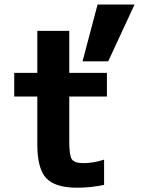

<svg xmlns="http://www.w3.org/2000/svg" viewBox="-20 -831 635 862"><path d="M350.6 -555.7 418 -810.5H584L465.8 -555.7ZM291 -503.9H460V-397.5H291V-195.3Q291 -132.8 302.7 -115.7Q314.5 -98.6 354.5 -98.6Q399.4 -98.6 447.3 -114.3V-1Q388.7 11.7 326.2 11.7Q227.5 11.7 187.5 -31.2Q147.5 -74.2 147.5 -181.6V-397.5H43.9V-503.9H147.5V-692.4H291Z"/></svg>

Font: Gen Shin Gothic Bold
Style: Bold
Weight: 700
Designer: [Source Han Sans]
Ryoko NISHIZUKA  (kana & ideographs); Paul D. Hunt (Latin, Greek & Cyrillic); Wenlong ZHANG  (bopomofo
Version: Version 1.002.20150607